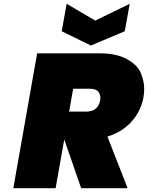

<svg xmlns="http://www.w3.org/2000/svg" viewBox="-20 -988 777 1008"><path d="M406 0 318 -254H317L272 0H50L175 -708H505Q591 -708 646.5 -677.5Q702 -647 719.5 -604Q737 -561 737 -522Q737 -500 733 -476Q720 -405 671 -350Q622 -295 544 -271L650 0ZM343 -402H431Q463 -402 481.5 -416.5Q500 -431 506 -462Q507 -468 507 -474Q507 -494 495 -508Q483 -522 452 -522H364ZM635 -824 457 -749 304 -824 330 -968 480 -880 661 -968Z"/></svg>

Font: Fz Poppins Black
Style: Italic
Weight: 900
Italic angle: -10°
Designer: Ninad Kale (Devanagari), Jonny Pinhorn (Latin)
Foundry: Indian Type Foundry
Version: Vit hóa bi Vntype.Com & FontZin.Com